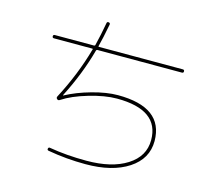

<svg xmlns="http://www.w3.org/2000/svg" viewBox="-114 -930 1227 1101"><g transform="rotate(15 500.0 -379.5)"><path d="M120.1 -620.1Q110.4 -620.1 110.4 -629.9Q110.4 -639.6 120.1 -639.6H352.5Q357.4 -639.6 359.4 -643.6Q376 -710.9 388.7 -783.2Q390.6 -792 400.4 -790Q410.2 -788.1 408.2 -778.3Q391.6 -691.4 378.9 -643.6Q377 -639.6 382.8 -639.6H879.9Q889.6 -639.6 889.6 -629.9Q889.6 -620.1 879.9 -620.1H377.9Q373 -620.1 371.1 -615.2Q331.1 -467.8 254.9 -319.3V-317.4H256.8Q321.3 -352.5 407.2 -376.5Q493.2 -400.4 559.6 -400.4Q829.1 -400.4 830.1 -200.2Q830.1 -94.7 734.9 -32.2Q639.6 30.3 480.5 30.3Q368.2 30.3 257.8 10.7Q248 8.8 250 0Q252 -9.8 260.7 -7.8Q362.3 9.8 480.5 9.8Q630.9 9.8 720.2 -46.9Q809.6 -103.5 809.6 -200.2Q809.6 -379.9 559.6 -379.9Q488.3 -379.9 395 -352.5Q301.8 -325.2 244.1 -287.1Q235.4 -281.2 228 -288.1Q220.7 -294.9 225.6 -303.7Q306.6 -458 350.6 -615.2Q353.5 -620.1 346.7 -620.1Z"/></g></svg>

Font: Rounded Mgen+ 1m thin
Style: Regular
Weight: 100
Designer: [Source Han Sans]
Ryoko NISHIZUKA  (kana & ideographs); Paul D. Hunt (Latin, Greek & Cyrillic); Wenlong ZHANG  (bopomofo
Version: Version 1.059.20150602